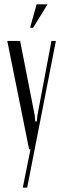

<svg xmlns="http://www.w3.org/2000/svg" viewBox="-20 -681 288 876"><path d="M130.9 -554.2H117.2L147 -661.1H196.8ZM13.2 -494.1H71.8L138.2 -155.8L141.1 -127H147.9L150.9 -155.8L214.8 -494.1H234.9L104 174.8H84L119.1 0H112.8Z"/></svg>

Font: Moniqa Narrow Heading
Style: Regular
Weight: 400
Width: 4
Designer: Rajesh Rajput
Foundry: Rajesh Rajput
Version: Version 1.000